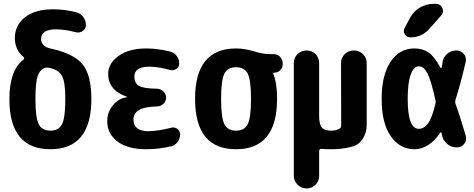

<svg xmlns="http://www.w3.org/2000/svg" viewBox="-20 -790 2540 1029"><path d="M330.1 -259.8Q330.1 -347.7 313.5 -380.9Q296.9 -414.1 250 -424.8L248 -425.8H246.1Q233.4 -429.7 223.6 -426.8Q194.3 -418.9 182.1 -382.3Q169.9 -345.7 169.9 -259.8Q169.9 -159.2 187.5 -124.5Q205.1 -89.8 250 -89.8Q294.9 -89.8 312.5 -124.5Q330.1 -159.2 330.1 -259.8ZM250 -530.3Q376 -502.9 422.9 -444.8Q469.7 -386.7 469.7 -259.8Q469.7 9.8 250 9.8Q30.3 9.8 30.3 -259.8Q30.3 -414.1 106.4 -470.7Q109.4 -472.7 109.4 -477.5Q109.4 -482.4 106.4 -484.4Q60.5 -521.5 59.6 -585Q59.6 -654.3 113.8 -697.3Q168 -740.2 264.6 -740.2Q325.2 -740.2 387.7 -724.6Q412.1 -718.8 426.3 -699.2Q440.4 -679.7 440.4 -655.3Q440.4 -635.7 423.8 -624Q407.2 -612.3 386.7 -617.2Q327.1 -632.8 280.3 -632.8Q200.2 -632.8 200.2 -580.1Q200.2 -562.5 212.9 -548.8Q225.6 -535.2 250 -530.3Z M897.5 -105.5Q915 -110.4 930.2 -99.1Q945.3 -87.9 945.3 -70.3Q945.3 -46.9 931.6 -28.8Q918 -10.7 897.5 -5.9Q828.1 9.8 764.6 9.8Q664.1 9.8 609.4 -31.7Q554.7 -73.2 554.7 -139.6Q554.7 -188.5 585 -225.6Q615.2 -262.7 659.2 -268.6Q660.2 -268.6 660.2 -269.5Q660.2 -271.5 658.2 -272.5Q560.5 -305.7 559.6 -394.5Q559.6 -449.2 614.7 -489.7Q669.9 -530.3 764.6 -530.3Q824.2 -530.3 891.6 -513.7Q913.1 -508.8 926.8 -490.7Q940.4 -472.7 940.4 -450.2Q940.4 -431.6 925.3 -420.9Q910.2 -410.2 891.6 -415Q827.1 -432.6 780.3 -432.6Q700.2 -432.6 700.2 -379.9Q700.2 -343.8 725.1 -329.6Q750 -315.4 822.3 -314.5Q841.8 -313.5 856 -299.8Q870.1 -286.1 870.1 -267.1Q870.1 -248 856.4 -234.4Q842.8 -220.7 823.2 -219.7Q753.9 -217.8 724.6 -200.2Q695.3 -182.6 695.3 -150.4Q695.3 -86.9 775.4 -86.9Q830.1 -87.9 897.5 -105.5Z M1182.6 -124.5Q1200.2 -89.8 1245.1 -89.8Q1290 -89.8 1307.6 -124.5Q1325.2 -159.2 1325.2 -260.3Q1325.2 -361.3 1307.6 -395.5Q1290 -429.7 1245.1 -429.7Q1200.2 -429.7 1182.6 -395.5Q1165 -361.3 1165 -260.3Q1165 -159.2 1182.6 -124.5ZM1445.3 -500Q1466.8 -500 1481 -485.4Q1495.1 -470.7 1495.1 -450.2V-445.3Q1495.1 -426.8 1481.9 -413.6Q1468.8 -400.4 1450.2 -400.4H1445.3Q1444.3 -400.4 1444.3 -399.4V-396.5Q1465.8 -340.8 1464.8 -259.8Q1464.8 9.8 1245.1 9.8Q1025.4 9.8 1025.4 -260.3Q1025.4 -530.3 1245.1 -530.3Q1290 -530.3 1340.3 -515.1Q1390.6 -500 1424.8 -500Z M1876 -519.5Q1905.3 -519.5 1925.3 -500Q1945.3 -480.5 1945.3 -452.1V-120.1Q1945.3 -79.1 1923.8 -45.9Q1902.3 -12.7 1866.2 -3.9Q1813.5 9.8 1759.8 9.8Q1718.8 9.8 1702.1 7.8Q1698.2 6.8 1694.3 10.3Q1690.4 13.7 1690.4 17.6V152.3Q1690.4 180.7 1670.9 200.2Q1651.4 219.7 1623 219.7Q1594.7 219.7 1574.7 199.7Q1554.7 179.7 1554.7 152.3V-452.1Q1554.7 -480.5 1574.7 -500Q1594.7 -519.5 1623 -519.5Q1651.4 -519.5 1670.9 -500Q1690.4 -480.5 1690.4 -452.1V-169.9Q1690.4 -124 1704.6 -106.9Q1718.8 -89.8 1754.9 -89.8Q1782.2 -89.8 1799.8 -100.6Q1808.6 -105.5 1808.6 -118.2L1807.6 -452.1Q1807.6 -480.5 1827.6 -500Q1847.7 -519.5 1876 -519.5Z M2315.4 -769.5Q2340.8 -769.5 2350.6 -747.1Q2360.4 -724.6 2343.8 -706.1L2280.3 -634.8Q2240.2 -589.8 2179.7 -589.8Q2160.2 -589.8 2149.4 -606.9Q2138.7 -624 2149.4 -641.6L2178.7 -696.3Q2197.3 -730.5 2231.4 -750Q2265.6 -769.5 2304.7 -769.5ZM2313.5 -233.4Q2316.4 -244.1 2313.5 -254.9Q2289.1 -363.3 2270 -398.9Q2251 -434.6 2224.6 -434.6Q2197.3 -434.6 2181.2 -390.1Q2165 -345.7 2165 -259.8Q2165 -99.6 2224.6 -99.6Q2252 -99.6 2273.4 -127.9Q2294.9 -156.2 2313.5 -233.4ZM2420.9 -234.4Q2442.4 -176.8 2475.6 -64.5Q2483.4 -40 2468.8 -20Q2454.1 0 2427.7 0Q2398.4 0 2376 -19Q2353.5 -38.1 2348.6 -67.4Q2347.7 -68.4 2347.7 -72.3Q2347.7 -76.2 2346.7 -77.1Q2345.7 -80.1 2343.3 -80.6Q2340.8 -81.1 2339.8 -79.1Q2279.3 9.8 2200.2 9.8Q2123 9.8 2074.2 -60.1Q2025.4 -129.9 2025.4 -259.8Q2025.4 -387.7 2073.2 -459Q2121.1 -530.3 2200.2 -530.3Q2244.1 -530.3 2275.4 -509.8Q2306.6 -489.3 2340.8 -426.8Q2344.7 -423.8 2347.7 -428.7Q2347.7 -433.6 2349.6 -442.9Q2351.6 -452.1 2351.6 -456.1Q2355.5 -483.4 2376.5 -501.5Q2397.5 -519.5 2424.8 -519.5Q2450.2 -519.5 2465.8 -501Q2481.4 -482.4 2475.6 -457Q2447.3 -335.9 2420.9 -254.9Q2418 -244.1 2420.9 -234.4Z"/></svg>

Font: Rounded-X Mgen+ 1mn bold
Style: Bold
Weight: 700
Designer: [Source Han Sans]
Ryoko NISHIZUKA  (kana & ideographs); Paul D. Hunt (Latin, Greek & Cyrillic); Wenlong ZHANG  (bopomofo
Version: Version 1.059.20150602